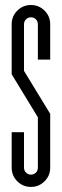

<svg xmlns="http://www.w3.org/2000/svg" viewBox="-20 -737 245 760"><path d="M178.7 -73.3Q178.7 -41.6 156.4 -19.4Q134.1 2.9 102.5 2.9Q70.8 2.9 48.5 -19.4Q26.2 -41.6 26.2 -73.3V-213.7H75V-73.3Q75 -61.6 83.1 -53.7Q91.2 -45.8 102.5 -45.8Q114.1 -45.8 122 -53.7Q129.9 -61.6 129.9 -73.3V-272.8L26.2 -443.1V-641Q26.2 -672.6 48.5 -694.9Q70.8 -717.2 102.5 -717.2Q134.1 -717.2 156.4 -694.9Q178.7 -672.6 178.7 -641V-501H129.9V-641Q129.9 -652.6 122 -660.6Q114.1 -668.5 102.5 -668.5Q91.2 -668.5 83.1 -660.6Q75 -652.6 75 -641V-456.5L178.7 -286.5Z"/></svg>

Font: Marapfhont
Style: Book
Weight: 400
Version: Version 0.15